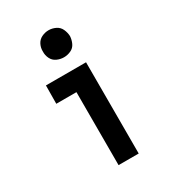

<svg xmlns="http://www.w3.org/2000/svg" viewBox="-185 -865 870 966"><g transform="rotate(-30 250.0 -382.0)"><path d="M216 0V-424H99L100 -530H333V0ZM250 -607Q229 -607 209.5 -616Q190 -625 180.5 -644.5Q171 -664 172 -685Q171 -706 180.5 -725.5Q190 -745 209.5 -754.5Q229 -764 250 -764Q271 -764 290.5 -754.5Q310 -745 319 -725.5Q328 -706 329 -685Q328 -664 319 -644.5Q310 -625 290.5 -616Q271 -607 250 -607Z"/></g></svg>

Font: Iosevka SS01
Style: Bold
Weight: 700
Monospace: yes
Designer: Belleve Invis
Foundry: Belleve Invis
Version: 2.3.3; ttfautohint (v1.8.3)